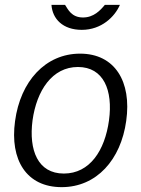

<svg xmlns="http://www.w3.org/2000/svg" viewBox="-20 -761 581 791"><path d="M234 10C378 10 478 -103 500 -263C523 -425 453 -540 310 -540C167 -540 64 -426 42 -262C20 -102 89 10 234 10ZM412 -741C393 -718 366 -689 322 -689C274 -689 260 -723 248 -741H192C196 -683 239 -638 317 -638C398 -638 453 -692 474 -741ZM243 -46C136 -46 98 -142 114 -265C131 -388 195 -485 301 -485C407 -485 446 -389 429 -265C412 -141 350 -46 243 -46Z"/></svg>

Font: Cheyenne Sans Light
Style: Italic
Weight: 300
Italic angle: -8.13011°
Designer: The Public Sans project authors (U.S. Web Design System), Libre Franklin designed by Pablo Impallari and Rodrigo Fuenzal
Foundry: The Cheyenne Sans Project Authors
Version: Version 2.007